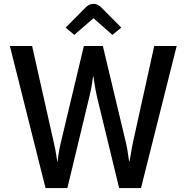

<svg xmlns="http://www.w3.org/2000/svg" viewBox="-20 -958 950 978"><path d="M879.9 -723.6Q851.6 -723.6 765.6 -723.6Q738.3 -600.6 657.2 -232.4Q650.4 -200.2 645.5 -168Q639.6 -135.7 639.6 -135.7Q639.6 -135.7 637.7 -135.7Q637.7 -135.7 632.8 -168Q628.9 -200.2 621.1 -232.4Q582 -396.5 503.9 -723.6Q492.2 -723.6 456.1 -723.6Q443.4 -723.6 407.2 -723.6Q377.9 -600.6 290 -232.4Q282.2 -200.2 277.3 -168Q273.4 -135.7 273.4 -135.7Q272.5 -135.7 271.5 -135.7Q271.5 -135.7 266.6 -168Q261.7 -200.2 253.9 -232.4Q217.8 -396.5 143.6 -723.6Q115.2 -723.6 30.3 -723.6Q75.2 -543 211.9 0Q240.2 0 323.2 0Q351.6 -117.2 435.5 -466.8Q444.3 -502 449.2 -535.2Q454.1 -568.4 454.1 -568.4Q455.1 -568.4 456.1 -568.4Q456.1 -568.4 460.9 -535.2Q465.8 -502 473.6 -466.8Q511.7 -311.5 586.9 0Q615.2 0 698.2 0Q743.2 -180.7 879.9 -723.6ZM597.7 -817.4Q572.3 -842.8 496.1 -919.9Q487.3 -928.7 477.5 -933.6Q466.8 -938.5 456.1 -938.5Q444.3 -938.5 434.6 -933.6Q424.8 -928.7 416 -919.9Q381.8 -885.7 314.5 -817.4Q325.2 -807.6 358.4 -780.3Q382.8 -800.8 456.1 -865.2Q480.5 -843.8 552.7 -780.3Q564.5 -789.1 597.7 -817.4Z"/></svg>

Font: DaxlinePro-Medium
Style: Medium
Weight: 400
Designer: Hans Reichel
Version: Version 7.502; 2006